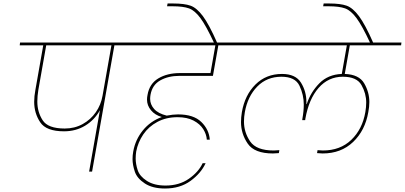

<svg xmlns="http://www.w3.org/2000/svg" viewBox="-20 -984 2322 1101"><path d="M798 -724H636L508 0H491L553 -352Q522 -296 468.5 -263.5Q415 -231 347 -231Q245 -231 210.5 -283Q176 -335 176 -400Q176 -432 183 -469L228 -724H93L95 -740H800ZM619 -724H245L200 -469Q194 -433 194 -402Q194 -342 224.5 -294.5Q255 -247 351 -247Q408 -247 454 -272.5Q500 -298 529.5 -340.5Q559 -383 568 -435Z M1009 -549Q945 -549 899 -523Q853 -497 843 -440Q841 -428 841 -417Q841 -385 864 -359Q887 -333 936 -321Q972 -328 1001 -328Q1090 -328 1134.5 -284.5Q1179 -241 1183 -183H1166Q1164 -214 1145.5 -243.5Q1127 -273 1090 -292.5Q1053 -312 998 -312Q933 -312 882.5 -285Q832 -258 801.5 -213Q771 -168 761 -115Q758 -94 758 -75Q758 -44 769.5 -8.5Q781 27 822.5 53.5Q864 80 929 80Q1007 80 1062.5 41.5Q1118 3 1142 -48H1159Q1133 9 1073 53Q1013 97 926 97Q855 97 810.5 68Q766 39 753 0Q740 -39 740 -72Q740 -93 744 -115Q756 -183 799 -236Q842 -289 908 -313Q869 -324 846 -351.5Q823 -379 823 -413Q823 -426 826 -440Q837 -504 888 -534.5Q939 -565 1012 -565H1187L1215 -724H728L730 -740H1387L1385 -724H1232L1201 -549Z M1208 -737Q1162 -836 1129.5 -880Q1097 -924 1063.5 -936Q1030 -948 970 -948H938L941 -964H973Q1037 -964 1072.5 -951.5Q1108 -939 1143.5 -891.5Q1179 -844 1226 -737Z M1986 -724 1957 -560Q2039 -557 2068.5 -506Q2098 -455 2098 -399Q2098 -372 2092 -341Q2074 -236 2005 -170Q1936 -104 1830 -104Q1819 -104 1798 -106L1801 -123Q1822 -121 1831 -121Q1931 -121 1994.5 -182Q2058 -243 2075 -341Q2080 -370 2080 -396Q2080 -448 2053 -496Q2026 -544 1946 -544Q1863 -544 1807 -480Q1751 -416 1731 -303L1730 -295H1713L1714 -303Q1722 -347 1722 -384Q1722 -440 1697.5 -492Q1673 -544 1594 -544Q1510 -544 1455 -487.5Q1400 -431 1384 -341Q1379 -313 1379 -287Q1379 -225 1414.5 -173Q1450 -121 1550 -121Q1559 -121 1582 -123L1579 -106Q1556 -104 1545 -104Q1439 -104 1400.5 -160.5Q1362 -217 1362 -284Q1362 -311 1367 -341Q1384 -439 1445 -499.5Q1506 -560 1597 -560Q1675 -560 1706 -510Q1737 -460 1737 -399Q1737 -393 1737 -387H1739Q1761 -455 1811 -506Q1861 -557 1940 -560L1969 -724H1315L1317 -740H2282L2280 -724Z M2103 -737Q2057 -836 2024.5 -880Q1992 -924 1958.5 -936Q1925 -948 1865 -948H1833L1836 -964H1868Q1932 -964 1967.5 -951.5Q2003 -939 2038.5 -891.5Q2074 -844 2121 -737Z"/></svg>

Font: Fz Poppins Thin
Style: Italic
Weight: 100
Italic angle: -10°
Designer: Ninad Kale (Devanagari), Jonny Pinhorn (Latin)
Foundry: Indian Type Foundry
Version: Vit hóa bi Vntype.Com & FontZin.Com